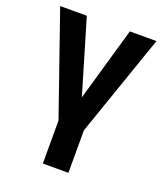

<svg xmlns="http://www.w3.org/2000/svg" viewBox="-135 -618 779 913"><g transform="rotate(20 254.0 -162.0)"><path d="M319.3 -48.8V203.6H189.9V-48.8ZM248.5 -127.4 363.8 -528.3H498.5L315.4 0H228ZM146 -528.3 265.6 -125 281.7 0H194.8L11.2 -528.3Z"/></g></svg>

Font: Roboto SemiBold
Style: Regular
Weight: 600
Designer: Christian Robertson
Foundry: Google
Version: Version 3.009; 2024